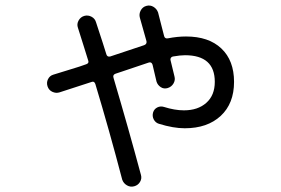

<svg xmlns="http://www.w3.org/2000/svg" viewBox="-20 -640 1040 711"><path d="M200.2 -297.9Q187.5 -293.9 174.3 -299.8Q161.1 -305.7 156.2 -319.8Q151.4 -334 157.7 -346.7Q164.1 -359.4 176.8 -363.3Q194.3 -369.1 236.8 -381.8Q279.3 -394.5 299.8 -402.3Q310.5 -406.2 306.6 -416Q301.8 -430.7 289.1 -472.2Q276.4 -513.7 268.6 -537.1Q263.7 -550.8 271 -564Q278.3 -577.1 292 -581.1Q305.7 -585 318.8 -578.1Q332 -571.3 335.9 -556.6Q366.2 -464.8 374 -438.5Q377 -428.7 387.7 -430.7Q415 -439.5 456.5 -453.6Q498 -467.8 513.7 -472.7Q524.4 -476.6 522.5 -487.3L498 -574.2Q494.1 -587.9 501 -601.1Q507.8 -614.3 522 -618.2Q536.1 -622.1 548.3 -614.7Q560.5 -607.4 565.4 -593.8Q569.3 -578.1 577.1 -547.9Q585 -517.6 587.9 -505.9Q590.8 -496.1 601.6 -498Q636.7 -504.9 668.9 -504.9Q752.9 -504.9 799.8 -460.4Q846.7 -416 846.7 -336.9Q846.7 -256.8 797.4 -210.9Q748 -165 664.1 -165Q622.1 -165 568.4 -181.6Q555.7 -185.5 549.3 -197.8Q543 -210 546.9 -223.6Q550.8 -236.3 562.5 -242.2Q574.2 -248 586.9 -244.1Q627 -231.4 661.1 -231.4Q712.9 -231.4 744.1 -259.3Q775.4 -287.1 775.4 -336.9Q775.4 -435.5 665 -435.5Q647.5 -435.5 620.1 -430.7Q615.2 -429.7 612.8 -425.8Q610.4 -421.9 611.3 -418Q616.2 -396.5 626 -357.4Q629.9 -343.8 622.6 -331.1Q615.2 -318.4 601.1 -314Q586.9 -309.6 575.2 -317.4Q563.5 -325.2 559.6 -337.9Q554.7 -357.4 544.9 -400.4Q541 -412.1 530.3 -408.2Q505.9 -400.4 428.7 -374L408.2 -367.2Q396.5 -363.3 400.4 -351.6Q456.1 -163.1 502 7.8Q505.9 21.5 498.5 33.7Q491.2 45.9 477.1 49.8Q462.9 53.7 450.2 46.4Q437.5 39.1 432.6 25.4Q384.8 -157.2 333 -329.1Q329.1 -339.8 320.3 -336.9Q310.5 -334 200.2 -297.9Z"/></svg>

Font: Rounded-X Mgen+ 2m regular
Style: Regular
Weight: 400
Designer: [Source Han Sans]
Ryoko NISHIZUKA  (kana & ideographs); Paul D. Hunt (Latin, Greek & Cyrillic); Wenlong ZHANG  (bopomofo
Version: Version 1.059.20150602